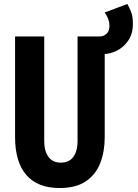

<svg xmlns="http://www.w3.org/2000/svg" viewBox="-20 -934 698 968"><path d="M280 14Q170 14 113 -51.5Q56 -117 56 -243V-750H203V-222Q203 -173 224 -143.5Q245 -114 287 -114Q329 -114 350 -143.5Q371 -173 371 -222V-750H508V-243Q508 -170 485.5 -112Q463 -54 413 -20Q363 14 280 14ZM497 -661Q484 -661 476.5 -662Q469 -663 462 -664V-750H481Q502 -750 517 -763.5Q532 -777 532 -805Q532 -836 508 -871L622 -914Q632 -897 641 -874Q650 -851 650 -814Q650 -764 627 -730Q604 -696 569 -678.5Q534 -661 497 -661Z"/></svg>

Font: Freeman
Style: Regular
Weight: 400
Designer: Vernon Adams, Aoife Mooney, Rodrigo Fuenzalida
Foundry: Rodrigo Fuenzalida
Version: Version 1.000; ttfautohint (v1.8.4.7-5d5b)